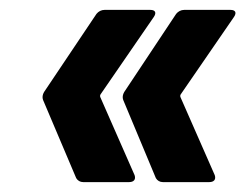

<svg xmlns="http://www.w3.org/2000/svg" viewBox="-20 -475 509 388"><path d="M252 -121 183 -278C182 -280 182 -282 183 -284L291 -441C297 -450 293 -455 284 -455H191C185 -455 179 -452 175 -447L69 -289C66 -284 65 -278 67 -273L134 -115C137 -110 142 -107 148 -107H241C250 -107 255 -112 252 -121ZM414 -121 345 -278C344 -280 344 -282 345 -284L453 -441C459 -450 455 -455 446 -455H352C346 -455 340 -452 336 -447L231 -289C228 -284 227 -278 229 -273L295 -115C298 -110 303 -107 309 -107H403C412 -107 417 -112 414 -121Z"/></svg>

Font: Barlow Semi Condensed
Style: Bold Italic
Weight: 700
Width: 4
Italic angle: -7°
Designer: Jeremy Tribby
Foundry: Tribby Type
Version: Version 1.422;hotconv 1.0.109;makeotfexe 2.5.65596